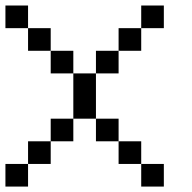

<svg xmlns="http://www.w3.org/2000/svg" viewBox="-20 -687 707 707"><path d="M0 0V-83.3H83.3V0ZM0 -583.3V-666.7H83.3V-583.3ZM166.7 -166.7V-83.3H83.3V-166.7ZM166.7 -416.7V-500H250V-416.7ZM166.7 -250H250V-166.7H166.7ZM166.7 -583.3V-500H83.3V-583.3ZM333.3 -166.7V-250H416.7V-166.7ZM333.3 -416.7V-250H250V-416.7ZM333.3 -500H416.7V-416.7H333.3ZM500 -166.7V-83.3H416.7V-166.7ZM500 -83.3H583.3V0H500ZM500 -583.3V-500H416.7V-583.3ZM500 -666.7H583.3V-583.3H500Z"/></svg>

Font: Galmuri11 Regular
Style: Regular
Weight: 400
Designer: Minseo Lee (Quiple)
Version: Version 2.356;hotconv 1.1.0;makeotfexe 2.6.0 DEVELOPMENT